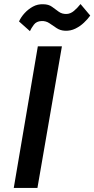

<svg xmlns="http://www.w3.org/2000/svg" viewBox="-20 -929 466 949"><path d="M167 -700 48 0H165L286 -700ZM74 -823 128 -775Q134 -789 147 -806.5Q160 -824 185 -825Q207 -826 224.5 -814Q242 -802 260 -790Q278 -778 302 -777Q329 -776 352.5 -787.5Q376 -799 395 -817Q414 -835 426 -852L378 -909Q363 -890 346 -875.5Q329 -861 310 -860Q287 -859 270.5 -871Q254 -883 237 -895.5Q220 -908 193 -908Q166 -909 143 -896.5Q120 -884 102 -864.5Q84 -845 74 -823Z"/></svg>

Font: Jost Medium
Style: Italic
Weight: 500
Italic angle: -5°
Version: Version 3.710